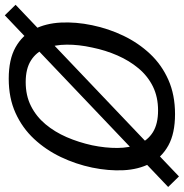

<svg xmlns="http://www.w3.org/2000/svg" viewBox="-27 -729 758 792"><g transform="rotate(90 352.0 -333.0)"><path d="M280.7 10Q201.2 10 151.2 -18Q101.3 -46 76.8 -94.5Q52.2 -143 49.1 -205Q46 -267 60 -334Q74 -402 103.6 -463.5Q133.2 -525 178.2 -573Q223.3 -621 285.2 -648.5Q347.2 -676 426.7 -676Q506.2 -676 556 -648.5Q605.8 -621 630.5 -573Q655.2 -525 658.2 -463.5Q661.3 -402 647.3 -334Q633.3 -267 603.8 -205Q574.2 -143 529 -94.5Q483.8 -46 422 -18Q360.2 10 280.7 10ZM294.8 -60Q350.3 -60 393.4 -81.8Q436.5 -103.5 468.4 -141.6Q500.3 -179.7 521.8 -229.2Q543.2 -278.7 555.3 -334Q566.7 -389.5 566.3 -438.5Q566 -487.5 550.7 -525.5Q535.3 -563.5 501.2 -584.8Q467 -606 411.5 -606Q356 -606 312.9 -584.8Q269.8 -563.5 238 -525.5Q206.2 -487.5 184.8 -438.5Q163.3 -389.5 152 -334Q139.8 -278.7 140.2 -229.2Q140.5 -179.7 155.8 -141.6Q171 -103.5 205.2 -81.8Q239.3 -60 294.8 -60ZM683.8 -692.2 727.3 -647.7 19.2 26.2 -24.3 -18.3Z"/></g></svg>

Font: Epunda Sans Light
Style: Italic
Weight: 300
Italic angle: -12.0243°
Designer: Simon Atzbach
Foundry: typofactur
Version: Version 2.204